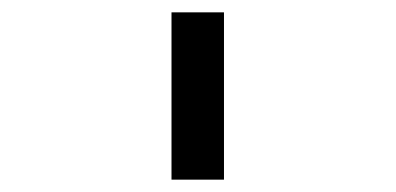

<svg xmlns="http://www.w3.org/2000/svg" viewBox="-20 -749 642 311"><path d="M257.8 -458H342.8V-729H257.8Z"/></svg>

Font: Hack
Style: Oblique
Weight: 400
Italic angle: -12°
Monospace: yes
Designer: Christopher Simpkins
Foundry: Christopher Simpkins
Version: Version 2.010